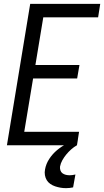

<svg xmlns="http://www.w3.org/2000/svg" viewBox="-20 -755 541 998"><path d="M16 0 137 -735H501L490 -665H205L164 -417H393L381 -347H152L106 -70H391L380 0ZM323 223Q308 223 294 220.5Q280 218 266.5 213.5Q253 209 241.5 201Q230 193 223 181.5Q216 170 213.5 155.5Q211 141 214 126Q219 97 236 71Q253 45 277 25Q301 5 328.5 -8.5Q356 -22 385 -30L380 0Q364 9 350 21.5Q336 34 324.5 48Q313 62 304 78Q295 94 292 111Q291 121 294 130.5Q297 140 304.5 145.5Q312 151 321.5 153.5Q331 156 342 156Q349 156 356.5 155Q364 154 372 152L360 219Q351 221 341.5 222Q332 223 323 223Z"/></svg>

Font: Iosevka Algr
Style: Italic
Weight: 400
Italic angle: -9°
Monospace: yes
Designer: Belleve Invis
Foundry: Belleve Invis
Version: Version 26.0.2; ttfautohint (v1.8.3)